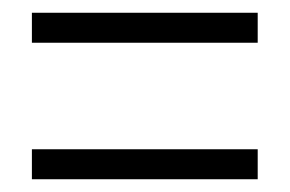

<svg xmlns="http://www.w3.org/2000/svg" viewBox="-20 -503 455 301"><path d="M30 -436H384V-483H30ZM30 -222H384V-269H30Z"/></svg>

Font: Noto Sans Gujarati UI ExtraCondensed Light
Style: Regular
Weight: 300
Width: 2
Designer: Jelle Bosma - Monotype Design Team, Universal Thirst
Foundry: Monotype Imaging Inc.
Version: Version 2.106